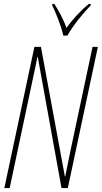

<svg xmlns="http://www.w3.org/2000/svg" viewBox="-20 -951 515 971"><path d="M300 -771H321C349 -822 401 -885 438 -923L439 -931H429C384 -894 344 -849 316 -810C301 -854 275 -900 255 -931H245L244 -923C261 -892 292 -812 300 -771ZM2 0H29L145 -547C157 -603 164 -636 169 -663H171L291 0H323L475 -714H448L335 -182C329 -153 319 -104 310 -59H308L187 -714H154Z"/></svg>

Font: Noto Sans ExtraCondensed Thin
Style: Italic
Weight: 100
Width: 2
Italic angle: -12°
Designer: Monotype Design Team
Foundry: Monotype Imaging Inc.
Version: Version 2.013